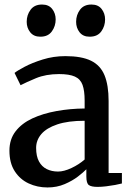

<svg xmlns="http://www.w3.org/2000/svg" viewBox="-20 -814 579 845"><path d="M189 11Q144 11 106 -6.8Q68 -24.5 44.8 -60.5Q21.5 -96.5 21.5 -151Q21.5 -201 48.5 -236Q75.5 -271 122.2 -292.8Q169 -314.5 228.5 -325.2Q288 -336 352.5 -336.5V-371Q352.5 -415 343.2 -440.5Q334 -466 309.5 -477Q285 -488 240 -488Q182 -488 138.2 -469.8Q94.5 -451.5 70.5 -439L44 -493Q54.5 -502 87.8 -519.8Q121 -537.5 168.2 -552.2Q215.5 -567 268 -567Q339 -567 380.5 -546.8Q422 -526.5 440 -482.8Q458 -439 458 -369.5V-52.5H516.5V-6.5Q505.5 -3.5 486.8 0Q468 3.5 447.2 6Q426.5 8.5 409.5 8.5Q382 8.5 371 0.5Q360 -7.5 360 -37.5V-69Q347.5 -56 323.2 -37.2Q299 -18.5 264.8 -3.8Q230.5 11 189 11ZM235.5 -59Q261.5 -59 294.5 -74.5Q327.5 -90 352.5 -112V-282.5Q279.5 -282.5 232 -266.5Q184.5 -250.5 161.8 -223.8Q139 -197 139 -163Q139 -126.5 151.5 -103.5Q164 -80.5 185.8 -69.8Q207.5 -59 235.5 -59ZM157 -652.5Q128.5 -652.5 113 -672Q97.5 -691.5 97.5 -718Q97.5 -748 114.5 -771Q131.5 -794 164.5 -794H165.5Q194.5 -794 209.8 -774.5Q225 -755 225 -728.5Q225 -699 208.2 -675.8Q191.5 -652.5 158 -652.5ZM374 -652.5Q345.5 -652.5 330.2 -672Q315 -691.5 315 -718Q315 -748 332 -771Q349 -794 382 -794H383Q412 -794 427.2 -774.5Q442.5 -755 442.5 -728.5Q442.5 -699 425.8 -675.8Q409 -652.5 375 -652.5Z"/></svg>

Font: Merriweather Medium
Style: Regular
Weight: 500
Version: Version 2.100